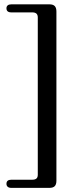

<svg xmlns="http://www.w3.org/2000/svg" viewBox="-20 -760 370 907"><path d="M158.5 65.5V-677.5Q158.5 -690 152 -695.8Q145.5 -701.5 132 -701.5H33.5Q10.5 -701.5 10.5 -721Q10.5 -729.5 16.2 -734.5Q22 -739.5 33.5 -739.5H213.5Q231 -739.5 238.8 -731.2Q246.5 -723 246.5 -705.5V93.5Q246.5 111 238.8 119.2Q231 127.5 213.5 127.5H33.5Q22 127.5 16.2 122.2Q10.5 117 10.5 108.5Q10.5 89 33.5 89H132Q145.5 89 152 83.5Q158.5 78 158.5 65.5Z"/></svg>

Font: Fraunces Wonky
Style: Regular
Weight: 400
Version: Version 1.000;[b76b70a41]